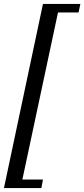

<svg xmlns="http://www.w3.org/2000/svg" viewBox="-27 -720 426 970"><path d="M190 -700H379L370 -657H266L86 187H190L182 230H-7Z"/></svg>

Font: PTSerif
Style: Italic
Weight: 400
Italic angle: -12°
Designer: A.Korolkova, O.Umpeleva, V.Yefimov
Foundry: ParaType Ltd
Version: Version 1.000W OFL; ttfautohint (v1.2) -l 8 -r 50 -G 200 -x 